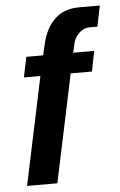

<svg xmlns="http://www.w3.org/2000/svg" viewBox="-51 -727 479 764"><g transform="rotate(-5 188.5 -345.0)"><path d="M117 -431H51L68 -512H135L144 -551Q158 -617 195.5 -653.5Q233 -690 294 -690H377L360 -607H328Q305 -607 286 -588.5Q267 -570 262 -543L255 -512H339L323 -431H238L147 0H26Z"/></g></svg>

Font: Decalotype SemiBold Italic
Style: Regular
Weight: 600
Italic angle: -12°
Designer: Alfredo Marco Pradil
Foundry: Alfredo Marco Pradil
Version: Version 1.0